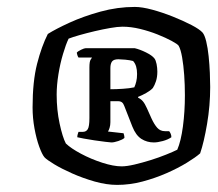

<svg xmlns="http://www.w3.org/2000/svg" viewBox="-20 -752 630 554"><path d="M318 -218.5Q287.5 -218.5 253.2 -228.2Q219 -238 188.5 -251.5Q158 -265 136.5 -278Q115 -291 108.5 -298Q101.5 -306 93.2 -328.8Q85 -351.5 79.5 -381.5Q74 -411.5 74 -442Q74 -517 87 -567.8Q100 -618.5 118 -654Q141 -668.5 181 -686.8Q221 -705 270 -718.5Q319 -732 369 -732Q390 -732 419.5 -724Q449 -716 479 -704Q509 -692 532.5 -679.8Q556 -667.5 564.5 -658Q570.5 -651 575 -632.5Q579.5 -614 582 -589.8Q584.5 -565.5 585.5 -541.8Q586.5 -518 586.5 -501Q586.5 -447.5 577.5 -394.5Q568.5 -341.5 557.5 -309.5Q544.5 -298 519.2 -282.5Q494 -267 461 -252.5Q428 -238 391.2 -228.2Q354.5 -218.5 318 -218.5ZM331 -272Q345.5 -272 368 -277.2Q390.5 -282.5 414.5 -290Q438.5 -297.5 459 -305.8Q479.5 -314 491.5 -320Q502 -344 507.8 -387Q513.5 -430 513.5 -477Q513.5 -507 511.5 -535.2Q509.5 -563.5 505.5 -586.5Q501.5 -609.5 495.5 -620Q492 -625 475.2 -634Q458.5 -643 434.8 -652.5Q411 -662 384.5 -668.5Q358 -675 333.5 -675Q319.5 -675 298 -671.2Q276.5 -667.5 253.2 -662Q230 -656.5 209.8 -650.8Q189.5 -645 178 -640.5Q170 -624 161.8 -596.2Q153.5 -568.5 148.5 -537.2Q143.5 -506 143.5 -479Q143.5 -435 152 -395.5Q160.5 -356 170 -338Q184.5 -324 213.5 -308.5Q242.5 -293 275 -282.5Q307.5 -272 331 -272ZM301.5 -341Q298 -341 284 -342.8Q270 -344.5 252.8 -347Q235.5 -349.5 221.5 -352.2Q207.5 -355 203 -356Q203 -360.5 204.2 -364.5Q205.5 -368.5 206.5 -371.5H218.5Q228.5 -371.5 233.2 -379.2Q238 -387 238 -411.5V-557.5Q238 -574.5 241.5 -579.8Q245 -585 245.5 -586H206.5Q204.5 -589 203.2 -593Q202 -597 201.5 -600Q204.5 -604 214 -608.5Q223.5 -613 227.5 -613H368.5Q383.5 -609.5 401.2 -600.8Q419 -592 425.5 -583.5Q429.5 -578.5 431.8 -567.2Q434 -556 434 -545.5Q434 -529.5 430 -517.5Q426 -505.5 421 -498Q414 -490.5 402 -483.8Q390 -477 378.5 -472.5V-470Q386.5 -466.5 392.2 -459.8Q398 -453 404 -439.5L417 -410.5Q425 -393 433.8 -383.2Q442.5 -373.5 456 -373.5H468Q470 -371.5 472.2 -366.8Q474.5 -362 474.5 -356Q464.5 -349 449.5 -345Q434.5 -341 424 -341Q404 -341 388 -351.2Q372 -361.5 362 -386.5L338.5 -446.5Q336 -453.5 331.8 -456.8Q327.5 -460 320.5 -460H298.5V-399.5Q298.5 -390.5 296.2 -383.2Q294 -376 291.5 -372.5L336.5 -367.5Q337.5 -365 338.2 -361.5Q339 -358 339 -354Q333.5 -349 321.2 -345Q309 -341 301.5 -341ZM298.5 -494.5Q315.5 -494.5 334.5 -495.8Q353.5 -497 367.5 -500Q371 -507.5 373.2 -516.8Q375.5 -526 375.5 -538.5Q375.5 -550.5 372.8 -560Q370 -569.5 364 -576Q355 -578.5 341.5 -579.8Q328 -581 321.5 -581Q308 -581 303.2 -574.5Q298.5 -568 298.5 -555.5Z"/></svg>

Font: Texturina Medium
Style: Italic
Weight: 500
Italic angle: -11°
Designer: Guillermo Torres Carreño
Foundry: Omnibus-Type
Version: Version 1.002